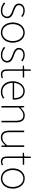

<svg xmlns="http://www.w3.org/2000/svg" viewBox="1836 -2557 734 4446"><g transform="rotate(90 2203.0 -334.0)"><path d="M229 13Q169 13 120.5 -8.5Q72 -30 37 -59L60 -88Q93 -59 132.5 -39.5Q172 -20 231 -20Q297 -20 330.5 -53Q364 -86 364 -131Q364 -157 352 -176Q340 -195 321 -209.5Q302 -224 278.5 -234.5Q255 -245 232 -253Q202 -264 171.5 -276Q141 -288 117 -305Q93 -322 77.5 -345.5Q62 -369 62 -403Q62 -430 72.5 -455Q83 -480 104 -499Q125 -518 156 -529Q187 -540 228 -540Q267 -540 306 -525Q345 -510 374 -486L353 -459Q327 -479 297 -493Q267 -507 225 -507Q192 -507 168.5 -498.5Q145 -490 129.5 -475.5Q114 -461 106.5 -442.5Q99 -424 99 -405Q99 -381 110 -364.5Q121 -348 139 -335Q157 -322 179.5 -312.5Q202 -303 226 -294Q257 -282 288.5 -270Q320 -258 345 -240.5Q370 -223 385.5 -197.5Q401 -172 401 -133Q401 -104 389.5 -77.5Q378 -51 356.5 -31Q335 -11 303 1Q271 13 229 13Z M734 13Q687 13 644.5 -5.5Q602 -24 570 -59Q538 -94 519 -145.5Q500 -197 500 -262Q500 -328 519 -380Q538 -432 570 -467.5Q602 -503 644.5 -521.5Q687 -540 734 -540Q781 -540 823.5 -521.5Q866 -503 898 -467.5Q930 -432 949 -380Q968 -328 968 -262Q968 -197 949 -145.5Q930 -94 898 -59Q866 -24 823.5 -5.5Q781 13 734 13ZM734 -20Q776 -20 812 -37.5Q848 -55 874.5 -87Q901 -119 916 -163.5Q931 -208 931 -262Q931 -316 916 -361.5Q901 -407 874.5 -439Q848 -471 812 -489Q776 -507 734 -507Q692 -507 656 -489Q620 -471 594 -439Q568 -407 553 -361.5Q538 -316 538 -262Q538 -208 553 -163.5Q568 -119 594 -87Q620 -55 656 -37.5Q692 -20 734 -20Z M1256 13Q1196 13 1147.5 -8.5Q1099 -30 1064 -59L1087 -88Q1120 -59 1159.5 -39.5Q1199 -20 1258 -20Q1324 -20 1357.5 -53Q1391 -86 1391 -131Q1391 -157 1379 -176Q1367 -195 1348 -209.5Q1329 -224 1305.5 -234.5Q1282 -245 1259 -253Q1229 -264 1198.5 -276Q1168 -288 1144 -305Q1120 -322 1104.5 -345.5Q1089 -369 1089 -403Q1089 -430 1099.5 -455Q1110 -480 1131 -499Q1152 -518 1183 -529Q1214 -540 1255 -540Q1294 -540 1333 -525Q1372 -510 1401 -486L1380 -459Q1354 -479 1324 -493Q1294 -507 1252 -507Q1219 -507 1195.5 -498.5Q1172 -490 1156.5 -475.5Q1141 -461 1133.5 -442.5Q1126 -424 1126 -405Q1126 -381 1137 -364.5Q1148 -348 1166 -335Q1184 -322 1206.5 -312.5Q1229 -303 1253 -294Q1284 -282 1315.5 -270Q1347 -258 1372 -240.5Q1397 -223 1412.5 -197.5Q1428 -172 1428 -133Q1428 -104 1416.5 -77.5Q1405 -51 1383.5 -31Q1362 -11 1330 1Q1298 13 1256 13Z M1709 13Q1672 13 1648 2Q1624 -9 1610 -29Q1596 -49 1590.5 -77Q1585 -105 1585 -140V-494H1501V-522L1585 -527L1589 -681H1620V-527H1776V-494H1620V-135Q1620 -109 1623.5 -88Q1627 -67 1637 -52Q1647 -37 1665 -28.5Q1683 -20 1712 -20Q1727 -20 1746 -25Q1765 -30 1779 -37L1791 -7Q1768 1 1745.5 7Q1723 13 1709 13Z M2102 13Q2052 13 2008 -6Q1964 -25 1931.5 -60Q1899 -95 1880 -146Q1861 -197 1861 -262Q1861 -326 1880 -377.5Q1899 -429 1930.5 -465Q1962 -501 2003 -520.5Q2044 -540 2088 -540Q2180 -540 2233.5 -477.5Q2287 -415 2287 -297Q2287 -289 2287 -280Q2287 -271 2285 -261H1899Q1899 -209 1913.5 -165Q1928 -121 1955 -88.5Q1982 -56 2019.5 -38Q2057 -20 2104 -20Q2149 -20 2184 -33Q2219 -46 2249 -68L2265 -37Q2235 -19 2197.5 -3Q2160 13 2102 13ZM2252 -294Q2252 -402 2207.5 -454.5Q2163 -507 2088 -507Q2053 -507 2020.5 -492.5Q1988 -478 1962.5 -450.5Q1937 -423 1920 -383.5Q1903 -344 1899 -294Z M2434 -527H2464L2470 -443H2472Q2513 -485 2556 -512.5Q2599 -540 2654 -540Q2735 -540 2774 -491Q2813 -442 2813 -339V0H2777V-334Q2777 -422 2747.5 -464.5Q2718 -507 2650 -507Q2601 -507 2560.5 -481Q2520 -455 2470 -403V0H2434Z M3164 13Q3083 13 3044 -36Q3005 -85 3005 -188V-527H3041V-192Q3041 -104 3070.5 -62Q3100 -20 3167 -20Q3216 -20 3256.5 -47Q3297 -74 3346 -133V-527H3382V0H3351L3347 -90H3345Q3305 -44 3262 -15.5Q3219 13 3164 13Z M3727 13Q3690 13 3666 2Q3642 -9 3628 -29Q3614 -49 3608.5 -77Q3603 -105 3603 -140V-494H3519V-522L3603 -527L3607 -681H3638V-527H3794V-494H3638V-135Q3638 -109 3641.5 -88Q3645 -67 3655 -52Q3665 -37 3683 -28.5Q3701 -20 3730 -20Q3745 -20 3764 -25Q3783 -30 3797 -37L3809 -7Q3786 1 3763.5 7Q3741 13 3727 13Z M4113 13Q4066 13 4023.5 -5.5Q3981 -24 3949 -59Q3917 -94 3898 -145.5Q3879 -197 3879 -262Q3879 -328 3898 -380Q3917 -432 3949 -467.5Q3981 -503 4023.5 -521.5Q4066 -540 4113 -540Q4160 -540 4202.5 -521.5Q4245 -503 4277 -467.5Q4309 -432 4328 -380Q4347 -328 4347 -262Q4347 -197 4328 -145.5Q4309 -94 4277 -59Q4245 -24 4202.5 -5.5Q4160 13 4113 13ZM4113 -20Q4155 -20 4191 -37.5Q4227 -55 4253.5 -87Q4280 -119 4295 -163.5Q4310 -208 4310 -262Q4310 -316 4295 -361.5Q4280 -407 4253.5 -439Q4227 -471 4191 -489Q4155 -507 4113 -507Q4071 -507 4035 -489Q3999 -471 3973 -439Q3947 -407 3932 -361.5Q3917 -316 3917 -262Q3917 -208 3932 -163.5Q3947 -119 3973 -87Q3999 -55 4035 -37.5Q4071 -20 4113 -20Z"/></g></svg>

Font: SpoqaHanSans
Style: Thin
Weight: 250
Designer: [Spoqa Han Sans] Dong-huui Kim \uAE40 \uB3D9 \uD718   [Noto Sans] Ryoko NISHIZUKA \u897F \u585A \u6DBC \u5B50  (kana & i
Foundry: Spoqa (http://bi.spoqa.com)
Version: Version 1.004;PS 1.004;hotconv 1.0.82;makeotf.lib2.5.63406